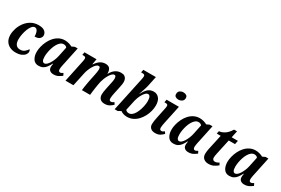

<svg xmlns="http://www.w3.org/2000/svg" viewBox="85 -1890 4415 3022"><g transform="rotate(30 2292.5 -379.5)"><path d="M247 10Q190 10 143 -12.5Q96 -35 68 -80Q40 -125 40 -193Q40 -248 60 -309.5Q80 -371 120 -425Q160 -479 218.5 -512.5Q277 -546 354 -546Q431 -546 466 -515Q501 -484 501 -443Q501 -411 474 -384.5Q447 -358 384 -358Q385 -411 368 -449Q351 -487 318 -487Q289 -487 265 -458Q241 -429 223 -383Q205 -337 195.5 -287Q186 -237 186 -194Q186 -132 211.5 -98.5Q237 -65 287 -65Q336 -65 366.5 -90.5Q397 -116 417 -146Q423 -140 427 -129.5Q431 -119 431 -105Q431 -79 411.5 -52.5Q392 -26 351.5 -8Q311 10 247 10Z M665 10Q599 10 566 -41Q533 -92 533 -167Q533 -214 546 -266Q559 -318 583.5 -368Q608 -418 644 -458Q680 -498 727.5 -522Q775 -546 832 -546Q869 -546 906.5 -535Q944 -524 964 -511L1015 -535H1066L1000 -222Q997 -211 993 -190.5Q989 -170 985.5 -149Q982 -128 982 -115Q982 -68 1014 -68Q1027 -68 1038.5 -73.5Q1050 -79 1065 -89L1085 -49Q1061 -30 1025 -10Q989 10 937 10Q896 10 870.5 -11Q845 -32 845 -73Q845 -87 847 -101Q849 -115 852 -133H846Q823 -88 799 -56Q775 -24 743 -7Q711 10 665 10ZM726 -68Q747 -68 768.5 -87Q790 -106 809.5 -138Q829 -170 844.5 -209Q860 -248 868 -288L903 -455Q895 -469 879 -476Q863 -483 845 -483Q813 -483 786.5 -461.5Q760 -440 739.5 -404Q719 -368 705.5 -325.5Q692 -283 685 -241Q678 -199 678 -166Q678 -111 692 -89.5Q706 -68 726 -68Z M1866 9Q1810 9 1782.5 -20.5Q1755 -50 1755 -98Q1755 -120 1759 -147.5Q1763 -175 1771 -214L1788 -295Q1793 -316 1800 -350.5Q1807 -385 1807 -412Q1807 -430 1801 -447.5Q1795 -465 1775 -465Q1753 -465 1731.5 -443.5Q1710 -422 1691.5 -389.5Q1673 -357 1659.5 -322Q1646 -287 1639 -260L1627 -198Q1623 -177 1617.5 -139.5Q1612 -102 1607 -63.5Q1602 -25 1600 0H1451Q1453 -26 1459.5 -66.5Q1466 -107 1473.5 -149Q1481 -191 1488 -223L1503 -294Q1510 -327 1515.5 -360Q1521 -393 1521 -411Q1521 -428 1516 -445Q1511 -462 1491 -462Q1468 -462 1446 -440.5Q1424 -419 1404.5 -385.5Q1385 -352 1371 -316Q1357 -280 1351 -251L1297 0H1153L1237 -399Q1239 -412 1241.5 -425.5Q1244 -439 1244 -449Q1244 -470 1232 -477Q1220 -484 1196 -484H1179L1189 -536H1408L1390 -436H1396Q1436 -495 1477.5 -520.5Q1519 -546 1568 -546Q1625 -546 1647 -514.5Q1669 -483 1670 -439Q1670 -433 1669 -425H1673Q1708 -487 1752 -516.5Q1796 -546 1853 -546Q1893 -546 1916 -530.5Q1939 -515 1948.5 -490Q1958 -465 1958 -437Q1958 -410 1951.5 -378Q1945 -346 1940 -319L1917 -212Q1911 -183 1907 -158.5Q1903 -134 1903 -113Q1903 -70 1934 -70Q1949 -70 1961.5 -75.5Q1974 -81 1989 -93L2012 -59Q1989 -34 1953.5 -12.5Q1918 9 1866 9Z M2274 10Q2235 10 2204 -1Q2173 -12 2156 -26L2102 3H2048L2178 -609Q2183 -633 2185.5 -647Q2188 -661 2188 -673Q2188 -693 2177 -700.5Q2166 -708 2141 -708H2118L2129 -760H2357L2317 -570Q2314 -556 2306.5 -532.5Q2299 -509 2290.5 -483.5Q2282 -458 2274 -436Q2266 -414 2263 -403H2267Q2302 -474 2343.5 -510Q2385 -546 2447 -546Q2505 -546 2543 -501Q2581 -456 2581 -370Q2581 -321 2567.5 -268.5Q2554 -216 2528 -166.5Q2502 -117 2464.5 -77Q2427 -37 2379 -13.5Q2331 10 2274 10ZM2269 -53Q2302 -53 2328.5 -75Q2355 -97 2375 -132.5Q2395 -168 2408.5 -210Q2422 -252 2429 -292.5Q2436 -333 2436 -365Q2436 -421 2422 -444.5Q2408 -468 2388 -468Q2363 -468 2340 -445Q2317 -422 2298.5 -388.5Q2280 -355 2268 -322.5Q2256 -290 2252 -271L2211 -81Q2220 -69 2235 -61Q2250 -53 2269 -53Z M2839 -629Q2808 -629 2786.5 -643.5Q2765 -658 2765 -689Q2765 -731 2792 -750Q2819 -769 2855 -769Q2886 -769 2908.5 -755Q2931 -741 2931 -708Q2931 -668 2902 -648.5Q2873 -629 2839 -629ZM2786 10Q2731 10 2702 -17Q2673 -44 2673 -90Q2673 -113 2678.5 -150Q2684 -187 2694 -232L2728 -395Q2732 -411 2734 -425Q2736 -439 2736 -449Q2736 -470 2725 -477Q2714 -484 2688 -484H2671L2681 -536H2905L2836 -212Q2830 -183 2825.5 -157.5Q2821 -132 2821 -112Q2821 -68 2853 -68Q2868 -68 2880.5 -74Q2893 -80 2908 -92L2930 -58Q2907 -33 2873 -11.5Q2839 10 2786 10Z M3115 10Q3049 10 3016 -41Q2983 -92 2983 -167Q2983 -214 2996 -266Q3009 -318 3033.5 -368Q3058 -418 3094 -458Q3130 -498 3177.5 -522Q3225 -546 3282 -546Q3319 -546 3356.5 -535Q3394 -524 3414 -511L3465 -535H3516L3450 -222Q3447 -211 3443 -190.5Q3439 -170 3435.5 -149Q3432 -128 3432 -115Q3432 -68 3464 -68Q3477 -68 3488.5 -73.5Q3500 -79 3515 -89L3535 -49Q3511 -30 3475 -10Q3439 10 3387 10Q3346 10 3320.5 -11Q3295 -32 3295 -73Q3295 -87 3297 -101Q3299 -115 3302 -133H3296Q3273 -88 3249 -56Q3225 -24 3193 -7Q3161 10 3115 10ZM3176 -68Q3197 -68 3218.5 -87Q3240 -106 3259.5 -138Q3279 -170 3294.5 -209Q3310 -248 3318 -288L3353 -455Q3345 -469 3329 -476Q3313 -483 3295 -483Q3263 -483 3236.5 -461.5Q3210 -440 3189.5 -404Q3169 -368 3155.5 -325.5Q3142 -283 3135 -241Q3128 -199 3128 -166Q3128 -111 3142 -89.5Q3156 -68 3176 -68Z M3753 10Q3701 10 3666.5 -18.5Q3632 -47 3632 -104Q3632 -123 3635 -147.5Q3638 -172 3642 -191L3703 -469H3631L3642 -519Q3682 -519 3735.5 -550.5Q3789 -582 3836 -659H3890L3864 -536H3977L3963 -469H3849L3790 -197Q3779 -147 3779 -119Q3779 -95 3791.5 -82.5Q3804 -70 3824 -70Q3844 -70 3863 -77.5Q3882 -85 3897 -96L3919 -58Q3887 -30 3847.5 -10Q3808 10 3753 10Z M4131 10Q4065 10 4032 -41Q3999 -92 3999 -167Q3999 -214 4012 -266Q4025 -318 4049.5 -368Q4074 -418 4110 -458Q4146 -498 4193.5 -522Q4241 -546 4298 -546Q4335 -546 4372.5 -535Q4410 -524 4430 -511L4481 -535H4532L4466 -222Q4463 -211 4459 -190.5Q4455 -170 4451.5 -149Q4448 -128 4448 -115Q4448 -68 4480 -68Q4493 -68 4504.5 -73.5Q4516 -79 4531 -89L4551 -49Q4527 -30 4491 -10Q4455 10 4403 10Q4362 10 4336.5 -11Q4311 -32 4311 -73Q4311 -87 4313 -101Q4315 -115 4318 -133H4312Q4289 -88 4265 -56Q4241 -24 4209 -7Q4177 10 4131 10ZM4192 -68Q4213 -68 4234.5 -87Q4256 -106 4275.5 -138Q4295 -170 4310.5 -209Q4326 -248 4334 -288L4369 -455Q4361 -469 4345 -476Q4329 -483 4311 -483Q4279 -483 4252.5 -461.5Q4226 -440 4205.5 -404Q4185 -368 4171.5 -325.5Q4158 -283 4151 -241Q4144 -199 4144 -166Q4144 -111 4158 -89.5Q4172 -68 4192 -68Z"/></g></svg>

Font: Noto Serif SemiCondensed
Style: Bold Italic
Weight: 700
Width: 4
Italic angle: -12°
Designer: Monotype Design Team
Foundry: Monotype Imaging Inc.
Version: Version 2.014